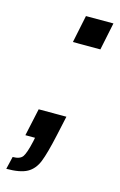

<svg xmlns="http://www.w3.org/2000/svg" viewBox="-146 -557 467 749"><g transform="rotate(15 87.5 -182.0)"><path d="M82 -399 105 -510H216L193 -399ZM33 15 36 0H-3L21 -111H133L116 -33Q99 45 85 80Q71 115 43 130.5Q15 146 -41 146L-29 95Q1 95 11.5 79.5Q22 64 33 15Z"/></g></svg>

Font: Saira Ultra Condensed
Style: Bold Italic
Weight: 700
Width: 1
Italic angle: -12°
Designer: Hector Gatti with collaboration of the Omnibus-Type team
Foundry: Omnibus-Type
Version: Version 1.001; ttfautohint (v1.8)